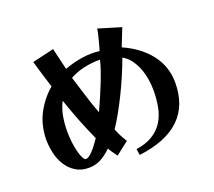

<svg xmlns="http://www.w3.org/2000/svg" viewBox="-130 -893 1260 1133"><g transform="rotate(-20 500.0 -326.5)"><path d="M907 -264Q907 24 564 67L558 28Q621 19 662.5 -7Q704 -33 728 -71.5Q752 -110 761.5 -159.5Q771 -209 771 -264Q771 -299 765 -335.5Q759 -372 746 -405Q733 -438 713 -465Q693 -492 664 -508Q645 -456 622 -402.5Q599 -349 574.5 -299.5Q550 -250 525 -205.5Q500 -161 476 -125Q490 -90 501.5 -70Q513 -50 521 -37L440 26Q429 11 418 -4.5Q407 -20 400 -33Q362 4 328.5 20Q295 36 258 36Q208 36 173.5 13.5Q139 -9 117 -44Q95 -79 85.5 -122.5Q76 -166 76 -209Q78 -300 116 -370.5Q154 -441 213 -491Q199 -536 187 -575Q175 -614 161 -663L297 -695L329 -560V-559Q382 -579 439.5 -588Q497 -597 551 -590Q554 -600 558.5 -615.5Q563 -631 567.5 -649Q572 -667 576.5 -685.5Q581 -704 583 -720L725 -677L681 -566Q786 -520 846.5 -442Q907 -364 907 -264ZM536 -542Q481 -542 431.5 -530.5Q382 -519 344 -497Q365 -430 383 -371.5Q401 -313 424 -252Q442 -291 459.5 -331.5Q477 -372 492 -410Q507 -448 518.5 -482Q530 -516 536 -542ZM354 -115Q322 -185 295 -254.5Q268 -324 246 -389Q226 -351 217.5 -305.5Q209 -260 209 -209Q209 -176 213 -142Q217 -108 224 -81Q231 -54 240 -36.5Q249 -19 258 -19Q275 -19 300 -45.5Q325 -72 354 -115Z"/></g></svg>

Font: Cafe24 ClassicType
Style: Regular
Weight: 400
Designer: Cafe24 thkim, hmlim, mnelim & 4IR
Foundry: Cafe24
Version: Version 1.000